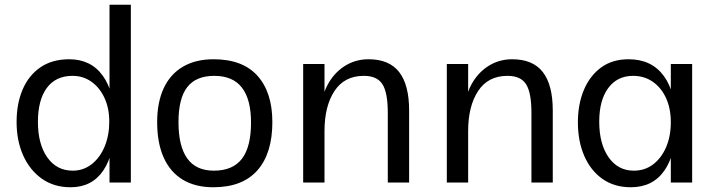

<svg xmlns="http://www.w3.org/2000/svg" viewBox="-20 -770 3023 810"><path d="M278 20Q207 20 156 -16.5Q105 -53 77.5 -115Q50 -177 50 -255Q50 -333 75.5 -392.5Q101 -452 150.5 -486Q200 -520 272 -520Q364 -520 414 -450Q464 -380 464 -255Q464 -122 416 -51Q368 20 278 20ZM287 -50Q332 -50 367 -77.5Q402 -105 421.5 -152Q441 -199 441 -257Q441 -313 421 -356.5Q401 -400 366 -425Q331 -450 286 -450Q215 -450 177.5 -399Q140 -348 140 -256Q140 -162 179.5 -106Q219 -50 287 -50ZM442 0V-750H532V0Z M880 20Q804 20 751 -12Q698 -44 670.5 -105.5Q643 -167 643 -255Q643 -338 670.5 -397.5Q698 -457 751.5 -488.5Q805 -520 881 -520Q1004 -520 1066.5 -450Q1129 -380 1129 -255Q1129 -123 1066 -51.5Q1003 20 880 20ZM882 -50Q962 -50 1000.5 -100Q1039 -150 1039 -253Q1039 -351 1000.5 -400.5Q962 -450 884 -450Q807 -450 770 -402.5Q733 -355 733 -255Q733 -153 770 -101.5Q807 -50 882 -50Z M1616 -294Q1616 -379 1593.5 -414.5Q1571 -450 1515 -450Q1433 -450 1391 -386Q1349 -322 1349 -217L1339 -274L1337 -342Q1349 -397 1377 -436.5Q1405 -476 1445.5 -498Q1486 -520 1535 -520Q1622 -520 1664 -466Q1706 -412 1706 -304V0H1616ZM1259 -500H1349V0H1259Z M2222 -294Q2222 -379 2199.5 -414.5Q2177 -450 2121 -450Q2039 -450 1997 -386Q1955 -322 1955 -217L1945 -274L1943 -342Q1955 -397 1983 -436.5Q2011 -476 2051.5 -498Q2092 -520 2141 -520Q2228 -520 2270 -466Q2312 -412 2312 -304V0H2222ZM1865 -500H1955V0H1865Z M2641 20Q2572 20 2522 -15Q2472 -50 2445 -112Q2418 -174 2418 -254Q2418 -330 2443 -390Q2468 -450 2515.5 -485Q2563 -520 2632 -520Q2729 -520 2780.5 -449.5Q2832 -379 2832 -248Q2832 -121 2783 -50.5Q2734 20 2641 20ZM2654 -50Q2701 -50 2736 -77Q2771 -104 2790.5 -150Q2810 -196 2810 -254Q2810 -312 2790 -356Q2770 -400 2734 -425Q2698 -450 2651 -450Q2584 -450 2546 -398.5Q2508 -347 2508 -257Q2508 -163 2547.5 -106.5Q2587 -50 2654 -50ZM2810 0V-500H2900V0Z"/></svg>

Font: Moderustic
Style: Regular
Weight: 400
Designer: Tural Alisoy
Foundry: TAFT Foundry
Version: Version 2.120